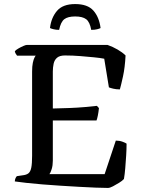

<svg xmlns="http://www.w3.org/2000/svg" viewBox="-20 -925 706 945"><path d="M511 0Q488 0 451 -1.5Q414 -3 369 -5.5Q324 -8 277.5 -11Q231 -14 187.5 -17.5Q144 -21 109 -25Q74 -29 53 -32Q53 -40 56 -47Q59 -54 63 -58L90 -62Q110 -64 120 -72Q130 -80 134 -100Q138 -120 138 -158V-572Q138 -599 141.5 -615.5Q145 -632 149.5 -641Q154 -650 156 -651H64Q61 -655 57.5 -660.5Q54 -666 53 -673Q58 -679 70 -686Q82 -693 94.5 -698.5Q107 -704 113 -704H509Q535 -695 559 -681Q583 -667 598 -652Q595 -593 585.5 -549.5Q576 -506 570 -485Q552 -485 537.5 -488.5Q523 -492 516 -495L493 -636Q473 -640 442 -643Q411 -646 374.5 -649Q338 -652 300 -652Q274 -652 261 -641Q248 -630 244 -611.5Q240 -593 240 -573V-391Q286 -392 324.5 -393.5Q363 -395 396.5 -398Q430 -401 457 -404L467 -393Q465 -373 461.5 -356Q458 -339 455 -332H240V-134Q240 -111 234.5 -93Q229 -75 223 -68H495L550 -233Q568 -233 583 -227.5Q598 -222 603 -218Q603 -191 601 -159.5Q599 -128 596.5 -97.5Q594 -67 590 -44Q582 -35 566.5 -25.5Q551 -16 536 -8Q521 0 511 0ZM350 -905Q411 -905 439.5 -873Q468 -841 475 -787Q470 -784 458 -781Q446 -778 429 -778Q422 -817 404 -830.5Q386 -844 350 -844Q314 -844 296.5 -830.5Q279 -817 271 -778Q256 -778 244 -781Q232 -784 226 -787Q232 -838 260.5 -871.5Q289 -905 350 -905Z"/></svg>

Font: Texturina 12pt
Style: Regular
Weight: 400
Designer: Guillermo Torres Carreño
Foundry: Omnibus-Type
Version: Version 1.002